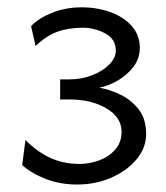

<svg xmlns="http://www.w3.org/2000/svg" viewBox="-20 -823 450 519"><path d="M142.6 -608.4H166.5Q200.7 -608.4 229.2 -619.6Q257.8 -630.9 275.4 -648.7Q293 -666.5 293 -686Q293 -717.8 264.2 -732.9Q235.4 -748 204.1 -748Q164.6 -748 134.8 -737.1Q105 -726.1 76.2 -698.7L64 -752.4Q84.5 -773.9 121.1 -788.6Q157.7 -803.2 200.7 -803.2Q243.2 -803.2 279.1 -790Q314.9 -776.9 336.4 -752.4Q357.9 -728 357.9 -693.8Q357.9 -665 340.6 -642.3Q323.2 -619.6 298.1 -605.2Q272.9 -590.8 248.5 -585.9Q272.9 -582 302.5 -568.6Q332 -555.2 353.5 -529.1Q375 -502.9 375 -460.4Q375 -423.3 349.1 -392.3Q323.2 -361.3 280.8 -342.8Q238.3 -324.2 188.5 -324.2Q143.6 -324.2 105.5 -338.6Q67.4 -353 40 -376.5L48.8 -444.8Q76.7 -415.5 113 -397.7Q149.4 -379.9 195.3 -379.9Q221.7 -379.9 247.8 -389.4Q273.9 -398.9 291.3 -418.5Q308.6 -438 308.6 -466.8Q308.6 -505.9 267.8 -530Q227.1 -554.2 166.5 -554.2H142.6Z"/></svg>

Font: Andika LitF DSA DSG
Style: Regular
Weight: 400
Designer: Victor Gaultney, Annie Olsen, Julie Remington, Don Collingsworth, Eric Hays, Becca Hirsbrunner
Foundry: SIL International
Version: Version 6.200 ; LitF DSA DSG; ttfautohint (v1.8.3.10-c5d8)